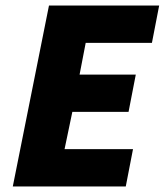

<svg xmlns="http://www.w3.org/2000/svg" viewBox="-20 -670 592 690"><path d="M26 0H432L458 -134H212L240 -268H442L468 -402H266L288 -516H526L552 -650H156Z"/></svg>

Font: Source Sans Pro Black
Style: Italic
Weight: 900
Italic angle: -11°
Designer: Paul D. Hunt
Foundry: Adobe Systems Incorporated
Version: Version 3.006;hotconv 1.0.111;makeotfexe 2.5.65597